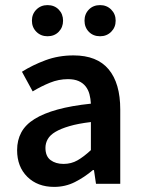

<svg xmlns="http://www.w3.org/2000/svg" viewBox="-20 -720 556 752"><path d="M192 12Q127 12 87 -27.5Q47 -67 47 -132Q47 -171 63.5 -201.5Q80 -232 115.5 -254Q151 -276 205.5 -291Q260 -306 336 -314Q335 -333 330.5 -350.5Q326 -368 315.5 -381.5Q305 -395 288 -402.5Q271 -410 246 -410Q210 -410 175.5 -396Q141 -382 108 -362L66 -439Q107 -465 158 -484Q209 -503 268 -503Q360 -503 405.5 -448.5Q451 -394 451 -291V0H356L348 -54H344Q311 -26 273.5 -7Q236 12 192 12ZM229 -78Q259 -78 283.5 -92Q308 -106 336 -132V-242Q286 -236 252 -226Q218 -216 197 -203.5Q176 -191 167 -175Q158 -159 158 -141Q158 -108 178 -93Q198 -78 229 -78ZM166 -578Q140 -578 122.5 -595.5Q105 -613 105 -639Q105 -665 122.5 -682.5Q140 -700 166 -700Q193 -700 210 -682.5Q227 -665 227 -639Q227 -613 210 -595.5Q193 -578 166 -578ZM372 -578Q345 -578 328 -595.5Q311 -613 311 -639Q311 -665 328 -682.5Q345 -700 372 -700Q398 -700 415.5 -682.5Q433 -665 433 -639Q433 -613 415.5 -595.5Q398 -578 372 -578Z"/></svg>

Font: Processing Sans Pro Semibold
Style: Regular
Weight: 600
Designer: Paul D. Hunt
Foundry: Adobe Systems Incorporated
Version: Version 2.020;PS 2.000;hotconv 1.0.86;makeotf.lib2.5.63406